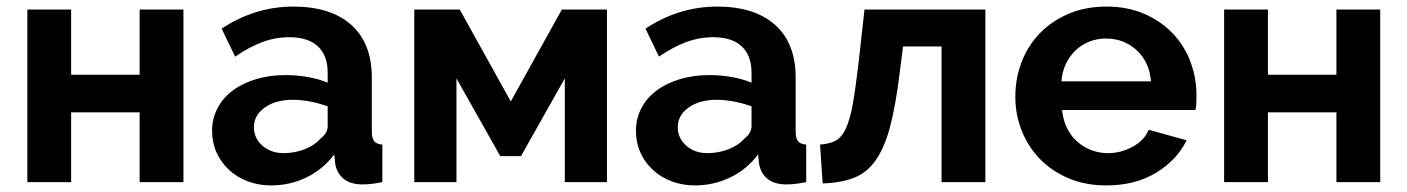

<svg xmlns="http://www.w3.org/2000/svg" viewBox="-20 -553 4273 583"><path d="M196 -326H404V-524H537V0H404V-212H196V0H63V-524H196Z M803 10Q765 10 732 -2.5Q699 -15 675 -37.5Q651 -60 637.5 -90Q624 -120 624 -156Q624 -193 640.5 -224.5Q657 -256 686.5 -278Q716 -300 757 -312.5Q798 -325 847 -325Q882 -325 915.5 -319Q949 -313 975 -302V-332Q975 -384 945.5 -412Q916 -440 858 -440Q816 -440 776 -425Q736 -410 694 -381L653 -466Q754 -533 871 -533Q984 -533 1046.5 -477.5Q1109 -422 1109 -317V-154Q1109 -133 1116.5 -124Q1124 -115 1141 -114V0Q1107 7 1082 7Q1044 7 1023.5 -10Q1003 -27 998 -55L995 -84Q960 -38 910 -14Q860 10 803 10ZM841 -88Q875 -88 905.5 -100Q936 -112 953 -132Q975 -149 975 -170V-230Q951 -239 923 -244.5Q895 -250 869 -250Q817 -250 784 -226.5Q751 -203 751 -167Q751 -133 777 -110.5Q803 -88 841 -88Z M1531 -245 1686 -524H1823V0H1695V-315L1562 -79H1499L1366 -315V0H1238V-524H1376Z M2090 10Q2052 10 2019 -2.5Q1986 -15 1962 -37.5Q1938 -60 1924.5 -90Q1911 -120 1911 -156Q1911 -193 1927.5 -224.5Q1944 -256 1973.5 -278Q2003 -300 2044 -312.5Q2085 -325 2134 -325Q2169 -325 2202.5 -319Q2236 -313 2262 -302V-332Q2262 -384 2232.5 -412Q2203 -440 2145 -440Q2103 -440 2063 -425Q2023 -410 1981 -381L1940 -466Q2041 -533 2158 -533Q2271 -533 2333.5 -477.5Q2396 -422 2396 -317V-154Q2396 -133 2403.5 -124Q2411 -115 2428 -114V0Q2394 7 2369 7Q2331 7 2310.5 -10Q2290 -27 2285 -55L2282 -84Q2247 -38 2197 -14Q2147 10 2090 10ZM2128 -88Q2162 -88 2192.5 -100Q2223 -112 2240 -132Q2262 -149 2262 -170V-230Q2238 -239 2210 -244.5Q2182 -250 2156 -250Q2104 -250 2071 -226.5Q2038 -203 2038 -167Q2038 -133 2064 -110.5Q2090 -88 2128 -88Z M2470 -114Q2499 -116 2517.5 -126Q2536 -136 2548.5 -163Q2561 -190 2569.5 -237.5Q2578 -285 2587 -362L2605 -524H2972V0H2839V-412H2722L2712 -333Q2700 -234 2683 -169.5Q2666 -105 2639.5 -67Q2613 -29 2574 -13.5Q2535 2 2478 4Z M3339 10Q3276 10 3225 -11.5Q3174 -33 3138 -70Q3102 -107 3082.5 -156Q3063 -205 3063 -259Q3063 -315 3082 -364.5Q3101 -414 3137 -451.5Q3173 -489 3224.5 -511Q3276 -533 3340 -533Q3404 -533 3454.5 -511Q3505 -489 3540.5 -452Q3576 -415 3594.5 -366Q3613 -317 3613 -264Q3613 -251 3612.5 -239Q3612 -227 3610 -219H3205Q3208 -188 3220 -164Q3232 -140 3251 -123Q3270 -106 3294 -97Q3318 -88 3344 -88Q3384 -88 3419.5 -107.5Q3455 -127 3468 -159L3583 -127Q3554 -67 3490.5 -28.5Q3427 10 3339 10ZM3475 -306Q3470 -365 3431.5 -400.5Q3393 -436 3338 -436Q3311 -436 3287.5 -426.5Q3264 -417 3246 -400Q3228 -383 3216.5 -359Q3205 -335 3203 -306Z M3830 -326H4038V-524H4171V0H4038V-212H3830V0H3697V-524H3830Z"/></svg>

Font: PTCRaleway
Style: Bold
Weight: 700
Designer: Matt McInerney, Pablo Impallari, Rodrigo Fuenzalida
Foundry: Matt McInerney, Pablo Impallari, Rodrigo Fuenzalida
Version: Version 3.000g; ttfautohint (v1.5) -l 8 -r 28 -G 28 -x 14 -D